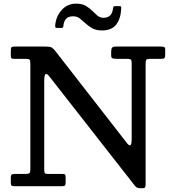

<svg xmlns="http://www.w3.org/2000/svg" viewBox="-20 -1000 926 1031"><path d="M115.5 -684H55.5Q44.5 -684 41.2 -687.5Q38 -691 38 -701.5V-726Q38 -740.5 40.8 -745.2Q43.5 -750 58 -750H221.5Q250.5 -750 259 -744.2Q267.5 -738.5 279 -723.5L663 -230Q673.5 -217 680.2 -220.5Q687 -224 687 -254.5V-661Q687 -676.5 682.2 -680.2Q677.5 -684 662.5 -684H610.5Q598.5 -684 587.8 -685.8Q577 -687.5 577 -701V-722Q577 -737.5 581.8 -743.8Q586.5 -750 602 -750H843Q852.5 -750 859.8 -748Q867 -746 867 -735V-707Q867 -693 863.8 -688.5Q860.5 -684 846.5 -684H785.5Q770 -684 766 -679.2Q762 -674.5 762 -658.5V-11.5Q762 -2 759.8 4.2Q757.5 10.5 746.5 10.5H734Q721 10.5 715 7Q709 3.5 703.5 -3.5L243.5 -591.5Q232.5 -605.5 225 -602.2Q217.5 -599 217.5 -562V-88.5Q217.5 -74 221.2 -70Q225 -66 240 -66H315.5Q327 -66 329.8 -61.5Q332.5 -57 332.5 -46V-20.5Q332.5 -6.5 327.5 -3.2Q322.5 0 309.5 0H60.5Q46.5 0 42.2 -3.2Q38 -6.5 38 -20.5V-46.5Q38 -60.5 43.8 -63.2Q49.5 -66 62 -66H115.5Q133.5 -66 138.2 -70.5Q143 -75 143 -92V-659Q143 -676.5 138 -680.2Q133 -684 115.5 -684ZM528 -836.5Q496.5 -836.5 475.5 -848.2Q454.5 -860 438 -875.5Q425 -887.5 409.5 -900Q394 -912.5 372.5 -912.5Q346.5 -912.5 334 -898Q321.5 -883.5 320 -857Q318.5 -850 309.5 -850H287Q278.5 -850 277.2 -853.8Q276 -857.5 276.5 -865Q281 -912.5 311.5 -946.5Q342 -980.5 388.5 -980.5Q420 -980.5 440.2 -968.8Q460.5 -957 476 -941.5Q488 -929.5 502 -917Q516 -904.5 535.5 -904.5Q582 -904.5 587 -956Q588 -962 589.5 -964.5Q591 -967 598.5 -967H621.5Q628.5 -967 630 -964.5Q631.5 -962 631 -956Q629 -900.5 604.2 -868.5Q579.5 -836.5 528 -836.5Z"/></svg>

Font: Besley Medium
Style: Regular
Weight: 500
Designer: Owen Earl
Foundry: indestructible type*
Version: Version 2.001; ttfautohint (v1.8.3)